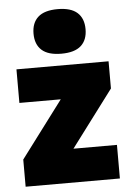

<svg xmlns="http://www.w3.org/2000/svg" viewBox="-56 -855 600 897"><g transform="rotate(-5 244.0 -407.0)"><path d="M265.5 -157.5H469.5V0H27.5V-127.5L226.5 -392.5H32.5V-550H464.5V-422.5ZM126.5 -709Q126.5 -759.5 156.5 -786.5Q186.5 -813.5 248.5 -813.5Q310.5 -813.5 340.5 -786.5Q370.5 -759.5 370.5 -709Q370.5 -658.5 340.5 -631.5Q310.5 -604.5 248.5 -604.5Q186.5 -604.5 156.5 -631.5Q126.5 -658.5 126.5 -709Z"/></g></svg>

Font: Encode Sans SemiCondensed Black
Style: Regular
Weight: 900
Width: 4
Designer: Multiple Designers
Foundry: Impallari Type
Version: Version 2.000